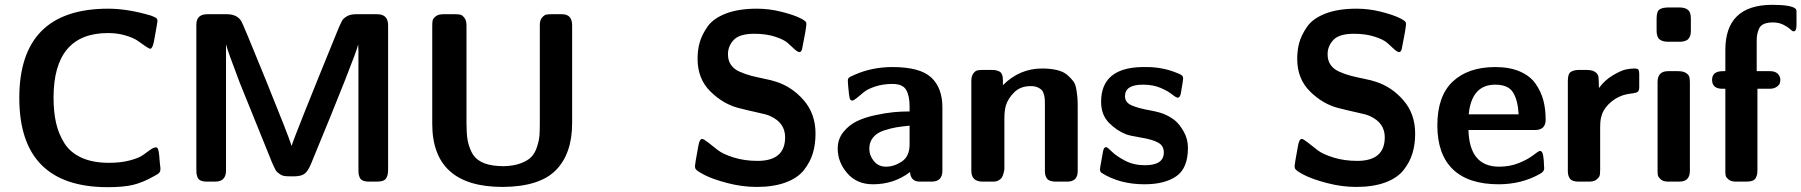

<svg xmlns="http://www.w3.org/2000/svg" viewBox="-20 -753 7468 796"><path d="M429 -717Q510 -717 607 -688Q624 -682 630 -676Q633 -670 633 -666Q633 -662 618 -580Q612 -551 603 -551Q598 -551 583.5 -561Q569 -571 551.5 -583.5Q534 -596 500.5 -606Q467 -616 428 -616Q202 -616 202 -348Q202 -289 212.5 -243Q223 -197 247.5 -158.5Q272 -120 318.5 -99Q365 -78 432 -78Q481 -78 518.5 -88Q556 -98 572.5 -110Q589 -122 603 -132Q617 -142 626 -142Q628 -142 629.5 -141.5Q631 -141 632.5 -139.5Q634 -138 634.5 -136.5Q635 -135 636 -132Q637 -129 637.5 -126.5Q638 -124 638.5 -120Q639 -116 639.5 -113Q640 -110 640.5 -104.5Q641 -99 641 -96Q642 -84 643 -74.5Q644 -65 644.5 -61.5Q645 -58 645 -55.5Q645 -53 645 -51Q645 -46 644 -43Q643 -40 639.5 -36.5Q636 -33 635 -32Q634 -31 628 -28L621 -24Q572 4 531.5 13.5Q491 23 427 23Q60 23 60 -347Q60 -717 429 -717Z M794 -55V-650Q794 -694 839 -694H921Q962 -694 980 -666Q988 -653 1082 -421.5Q1176 -190 1189 -148Q1199 -184 1386 -642Q1394 -660 1398.5 -668Q1403 -676 1417.5 -685Q1432 -694 1455 -694H1544Q1589 -694 1589 -648V-48Q1589 -25 1580 -12.5Q1571 0 1543 0H1511Q1494 0 1484 -4.5Q1474 -9 1470.5 -19Q1467 -29 1466.5 -34.5Q1466 -40 1466 -52V-541Q1466 -546 1465.5 -555Q1465 -564 1465 -569Q1455 -523 1270 -75Q1256 -41 1241 -31.5Q1226 -22 1200 -22H1180Q1167 -22 1158 -23.5Q1149 -25 1141 -30.5Q1133 -36 1128.5 -40Q1124 -44 1117.5 -58Q1111 -72 1107 -81Q1103 -90 1094 -113.5Q1085 -137 1078 -153L974 -410Q924 -541 917 -569V-46Q917 0 872 0H839Q822 0 812 -4.5Q802 -9 798.5 -19Q795 -29 794.5 -35Q794 -41 794 -55Z M1772 -240V-644Q1772 -659 1773.5 -667.5Q1775 -676 1786 -685Q1797 -694 1818 -694H1868Q1881 -694 1889 -692Q1897 -690 1905.5 -679Q1914 -668 1914 -647V-242Q1914 -202 1918 -176Q1922 -150 1934.5 -123.5Q1947 -97 1974 -82.5Q2001 -68 2043 -65L2068 -64Q2110 -65 2139 -76Q2168 -87 2183 -102.5Q2198 -118 2206.5 -144.5Q2215 -171 2216.5 -191Q2218 -211 2218 -243V-649Q2218 -670 2227.5 -680.5Q2237 -691 2245 -692.5Q2253 -694 2266 -694H2310Q2352 -694 2352 -648V-243Q2352 -116 2284.5 -47.5Q2217 21 2064 22Q1772 22 1772 -240Z M2861 -63Q2861 -71 2875 -147Q2880 -177 2891 -177Q2897 -177 2915 -163Q2933 -149 2955 -131.5Q2977 -114 3022 -100Q3067 -86 3121 -86Q3235 -86 3235 -184Q3235 -243 3175 -271Q3164 -276 3153 -279Q3142 -282 3110 -289Q3078 -296 3043 -305Q2979 -321 2925.5 -373.5Q2872 -426 2872 -509Q2872 -545 2880.5 -576Q2889 -607 2912.5 -641.5Q2936 -676 2988.5 -696.5Q3041 -717 3118 -717Q3169 -717 3218.5 -704.5Q3268 -692 3294 -679.5Q3320 -667 3322 -660Q3323 -658 3323 -653Q3323 -637 3305 -548Q3301 -537 3295 -537Q3287 -537 3274 -549Q3261 -561 3245.5 -575Q3230 -589 3193 -601Q3156 -613 3107 -613Q3046 -613 3022 -587.5Q2998 -562 2998 -528Q2998 -502 3010.5 -484Q3023 -466 3047 -455.5Q3071 -445 3094 -439Q3117 -433 3149 -426.5Q3181 -420 3198 -414Q3264 -393 3312.5 -337Q3361 -281 3361 -199Q3361 -155 3350 -118Q3339 -81 3313 -48Q3287 -15 3237 3.5Q3187 22 3117 22Q3057 22 2996 6Q2935 -10 2901 -27.5Q2867 -45 2863 -54Q2861 -62 2861 -63Z M3453 -137Q3453 -176 3476 -205Q3499 -234 3531.5 -250Q3564 -266 3608.5 -275.5Q3653 -285 3685.5 -288Q3718 -291 3751 -291V-312Q3751 -355 3737 -380Q3723 -405 3680 -405Q3641 -405 3609 -394.5Q3577 -384 3561.5 -371Q3546 -358 3532.5 -347Q3519 -336 3513 -336L3509 -337L3505 -340Q3502 -345 3499.5 -364.5Q3497 -384 3496 -400L3495 -417Q3495 -422 3495.5 -424.5Q3496 -427 3499 -430Q3502 -433 3503.5 -434Q3505 -435 3512 -438Q3519 -441 3523 -443Q3595 -475 3680 -475Q3794 -475 3840.5 -432Q3887 -389 3887 -308V-45Q3887 0 3842 0H3794Q3772 0 3762.5 -12Q3753 -24 3753 -40Q3687 11 3599 11Q3532 11 3492.5 -35Q3453 -81 3453 -137ZM3584 -137Q3584 -108 3603 -85Q3622 -62 3653 -62Q3687 -62 3719 -83.5Q3751 -105 3751 -154V-232Q3720 -229 3698 -225.5Q3676 -222 3646 -212.5Q3616 -203 3600 -183.5Q3584 -164 3584 -137Z M4007 -45V-418Q4007 -437 4015 -448Q4023 -459 4031.5 -461Q4040 -463 4052 -463H4092Q4102 -463 4107.5 -462Q4113 -461 4121.5 -457.5Q4130 -454 4134 -444.5Q4138 -435 4138 -420V-400Q4207 -469 4300 -469Q4336 -469 4362.5 -462.5Q4389 -456 4404.5 -442.5Q4420 -429 4429.5 -416.5Q4439 -404 4442.5 -381.5Q4446 -359 4447 -345.5Q4448 -332 4448 -308V-44Q4448 0 4405 0H4358Q4331 0 4321.5 -11.5Q4312 -23 4312 -44V-318Q4312 -333 4311.5 -341Q4311 -349 4308 -361Q4305 -373 4299 -379.5Q4293 -386 4281.5 -391Q4270 -396 4253 -396Q4211 -396 4185 -370.5Q4159 -345 4150 -315Q4144 -293 4144 -261V-53Q4144 -51 4143.5 -47.5Q4143 -44 4140.5 -34.5Q4138 -25 4134 -18Q4130 -11 4120.5 -5.5Q4111 0 4098 0H4054Q4007 0 4007 -45Z M4540 -50Q4540 -54 4552 -120Q4555 -143 4566 -143Q4571 -143 4589.5 -124.5Q4608 -106 4644 -87Q4680 -68 4727 -68Q4805 -68 4805 -121Q4805 -149 4781 -162Q4757 -175 4711 -182.5Q4665 -190 4649 -196Q4610 -211 4577.5 -244Q4545 -277 4545 -331Q4545 -471 4713 -475H4739Q4803 -474 4861 -450Q4876 -444 4880.5 -440Q4885 -436 4885 -426Q4885 -420 4875 -363Q4871 -348 4863 -348Q4856 -348 4839.5 -361.5Q4823 -375 4792 -388.5Q4761 -402 4718 -402Q4644 -402 4644 -354Q4644 -328 4672 -316Q4700 -304 4747.5 -295.5Q4795 -287 4817 -275Q4836 -266 4853 -252Q4870 -238 4887.5 -207.5Q4905 -177 4905 -140Q4905 -56 4857 -22.5Q4809 11 4725 11Q4621 11 4546 -37L4542 -42Q4540 -48 4540 -50Z M5347 -63Q5347 -71 5361 -147Q5366 -177 5377 -177Q5383 -177 5401 -163Q5419 -149 5441 -131.5Q5463 -114 5508 -100Q5553 -86 5607 -86Q5721 -86 5721 -184Q5721 -243 5661 -271Q5650 -276 5639 -279Q5628 -282 5596 -289Q5564 -296 5529 -305Q5465 -321 5411.5 -373.5Q5358 -426 5358 -509Q5358 -545 5366.5 -576Q5375 -607 5398.5 -641.5Q5422 -676 5474.5 -696.5Q5527 -717 5604 -717Q5655 -717 5704.5 -704.5Q5754 -692 5780 -679.5Q5806 -667 5808 -660Q5809 -658 5809 -653Q5809 -637 5791 -548Q5787 -537 5781 -537Q5773 -537 5760 -549Q5747 -561 5731.5 -575Q5716 -589 5679 -601Q5642 -613 5593 -613Q5532 -613 5508 -587.5Q5484 -562 5484 -528Q5484 -502 5496.5 -484Q5509 -466 5533 -455.5Q5557 -445 5580 -439Q5603 -433 5635 -426.5Q5667 -420 5684 -414Q5750 -393 5798.5 -337Q5847 -281 5847 -199Q5847 -155 5836 -118Q5825 -81 5799 -48Q5773 -15 5723 3.5Q5673 22 5603 22Q5543 22 5482 6Q5421 -10 5387 -27.5Q5353 -45 5349 -54Q5347 -62 5347 -63Z M5939 -233Q5939 -355 6003 -415Q6067 -475 6179 -475Q6239 -475 6281.5 -456.5Q6324 -438 6346.5 -405.5Q6369 -373 6378.5 -337Q6388 -301 6388 -257Q6388 -214 6344 -214H6068Q6072 -62 6195 -62Q6239 -62 6275.5 -76.5Q6312 -91 6335 -108.5Q6358 -126 6362 -127H6366L6371 -125Q6376 -120 6378.5 -102.5Q6381 -85 6381 -70L6382 -55Q6382 -42 6366 -33Q6289 11 6193 11Q6068 11 6003.5 -51Q5939 -113 5939 -233ZM6069 -279H6276Q6273 -337 6253 -369.5Q6233 -402 6179 -402Q6081 -402 6069 -279Z M6480 -43V-418Q6480 -447 6492.5 -455Q6505 -463 6526 -463H6559Q6586 -463 6599 -450Q6606 -442 6607 -434Q6608 -426 6609 -388Q6633 -421 6667 -441Q6701 -461 6720.5 -465Q6740 -469 6755 -469H6756Q6769 -469 6772.5 -464Q6776 -459 6776 -447V-391Q6776 -380 6771 -373Q6765 -368 6744.5 -365.5Q6724 -363 6708 -358Q6674 -346 6649 -321Q6624 -296 6617 -263Q6614 -250 6614 -225V-50Q6614 -29 6611 -22.5Q6608 -16 6596 -6Q6584 0 6568 0H6525Q6498 0 6489 -12Q6480 -24 6480 -43Z M6848 -626V-676Q6848 -692 6851.5 -702Q6855 -712 6864 -716Q6873 -720 6877.5 -720.5Q6882 -721 6893 -722H6944Q6965 -722 6977.5 -712.5Q6990 -703 6990 -676V-624Q6990 -616 6988.5 -609.5Q6987 -603 6984.5 -598.5Q6982 -594 6978.5 -590.5Q6975 -587 6971.5 -585.5Q6968 -584 6963.5 -582.5Q6959 -581 6956.5 -581Q6954 -581 6950 -580H6946H6894Q6873 -580 6860.5 -589.5Q6848 -599 6848 -626ZM6852 -50V-413Q6852 -458 6896 -458H6937Q6959 -458 6970.5 -450Q6982 -442 6984 -433Q6986 -424 6986 -408V-45Q6986 0 6942 0H6896Q6875 0 6864.5 -10Q6854 -20 6853 -28Q6852 -36 6852 -50Z M7078 -422Q7078 -458 7123 -458H7133V-546Q7133 -732 7326 -733H7328Q7402 -733 7423 -718L7426 -714L7428 -709V-648Q7428 -623 7416 -623Q7411 -623 7401 -632.5Q7391 -642 7372.5 -651Q7354 -660 7330 -660Q7306 -660 7291.5 -653Q7277 -646 7271.5 -631.5Q7266 -617 7264.5 -607Q7263 -597 7263 -580V-458H7318Q7340 -458 7350.5 -447Q7361 -436 7361 -422Q7361 -414 7358.5 -407Q7356 -400 7345 -392.5Q7334 -385 7316 -385H7266V-52Q7266 -39 7265 -32.5Q7264 -26 7260 -17Q7256 -8 7246 -4Q7236 0 7219 0H7177Q7156 0 7145.5 -9.5Q7135 -19 7134 -26.5Q7133 -34 7133 -46V-385H7121Q7078 -385 7078 -422Z"/></svg>

Font: CMU Sans Serif
Style: Bold
Weight: 700
Version: Version 0.7.0